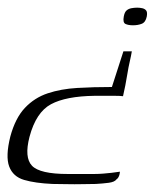

<svg xmlns="http://www.w3.org/2000/svg" viewBox="-24 -392 418 501"><path d="M298 -258H320Q318 -246 314.5 -231Q311 -216 308.5 -200Q306 -184 303 -169Q300 -154 297 -141Q289 -142 275.5 -142Q262 -142 247 -142Q232 -142 223 -142Q148 -141 109 -120Q70 -99 53 -35Q39 19 59.5 40.5Q80 62 153 62H222Q234 62 245.5 61Q257 60 266.5 59Q276 58 281.5 57Q287 56 289 56Q289 58 288 62.5Q287 67 285 70.5Q283 74 280 76Q275 83 259.5 85Q244 87 226 88Q213 88 192 88.5Q171 89 149 88.5Q127 88 113 88Q68 86 39 77.5Q10 69 0 42.5Q-10 16 3 -36Q16 -84 41 -110.5Q66 -137 100.5 -148.5Q135 -160 177.5 -162.5Q220 -165 268 -165ZM359 -349Q356 -334 346 -330Q336 -326 323 -326Q311 -326 303.5 -329.5Q296 -333 299 -349Q301 -360 306 -364.5Q311 -369 318.5 -370.5Q326 -372 334 -372Q341 -372 347.5 -370.5Q354 -369 357.5 -364.5Q361 -360 359 -349Z"/></svg>

Font: Genos Light
Style: Italic
Weight: 300
Italic angle: -8°
Designer: Robert E. Leuschke
Foundry: Robert E. Leuschke
Version: Version 1.010